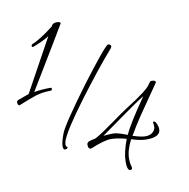

<svg xmlns="http://www.w3.org/2000/svg" viewBox="-89 -830 973 986"><g transform="rotate(-10 398.0 -337.5)"><path d="M512 69Q495 69 495 23Q495 -23 521 -92Q474 -105 440 -105Q406 -105 334 -75Q327 -73 322 -78.5Q317 -84 317 -96.5Q317 -109 330 -113.5Q343 -118 364 -122Q396 -139 462.5 -187Q529 -235 547 -246Q669 -322 683 -351L689 -359Q692 -363 699 -363Q719 -363 719 -352Q719 -350 718 -350L613 -198Q578 -146 553 -102Q597 -88 618 -88Q639 -88 654 -98Q671 -113 671 -127Q671 -141 669 -148Q667 -155 673 -155Q679 -155 683 -149Q694 -130 694 -112Q694 -71 621 -71Q590 -71 543 -86Q515 -32 515 11Q515 31 518 42Q521 53 522 58Q522 69 512 69ZM181 -418Q187 -418 187 -412Q187 -403 178 -403Q135 -403 101 -392Q67 -381 11 -358Q6 -356 2.5 -361Q-1 -366 -1 -374Q-1 -382 9.5 -386Q20 -390 65 -406L216 -681Q185 -661 132 -641Q123 -638 123 -647Q123 -652 128 -655Q168 -670 242 -727L245 -733Q252 -744 271 -744Q290 -744 290 -735Q290 -733 95 -411Q133 -418 181 -418ZM210 -138Q206 -124 206 -116Q206 -108 211 -105.5Q216 -103 212.5 -98Q209 -93 199.5 -93Q190 -93 190 -113Q190 -133 206.5 -176.5Q223 -220 360 -405Q497 -586 511 -586Q517 -586 523 -580.5Q529 -575 520 -563Q438 -469 334.5 -330.5Q231 -192 210 -138ZM406 -128Q436 -131 457.5 -131Q479 -131 530 -111Q554 -166 643 -293Q603 -269 519 -208.5Q435 -148 406 -128Z"/></g></svg>

Font: Alex Brush
Style: Regular
Weight: 400
Designer: Robert E. Leuschke
Foundry: Robert E. Leuschke
Version: Version 1.003